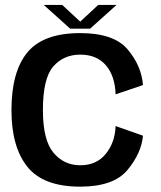

<svg xmlns="http://www.w3.org/2000/svg" viewBox="-20 -728 631 754"><path d="M295 5Q426.5 5 481 -61Q535.5 -127 541.5 -195L434 -233Q431.5 -168 395.2 -123.5Q359 -79 295 -79Q231 -79 189.8 -128.5Q148.5 -178 148.5 -295.5Q148.5 -420.5 189.2 -467Q230 -513.5 295 -513.5Q359.5 -513.5 395.5 -472Q431.5 -430.5 434 -357.5L541.5 -394Q535.5 -470 481.2 -534Q427 -598 295 -598Q150 -598 87.5 -522.2Q25 -446.5 25 -295.5Q25 -151 87.5 -73Q150 5 295 5ZM255.5 -615.5H334L437.5 -708.5H365.5L295 -643L224.5 -708.5H152Z"/></svg>

Font: Anybody Thin Medium
Style: Regular
Weight: 500
Version: Version 1.113;gftools[0.9.25]